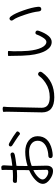

<svg xmlns="http://www.w3.org/2000/svg" viewBox="1060 -1892 879 3040"><g transform="rotate(-90 1500.0 -371.5)"><path d="M312 28Q251 28 183 -20Q109 -73 109 -132.5Q109 -192 175 -254Q236 -311 318 -346Q327 -350 327 -360L328 -540Q328 -545 323 -545L276 -542Q251 -541 226 -541Q168 -541 144.5 -544Q121 -547 125 -580Q129 -613 177 -607Q186 -606 226 -606Q249 -606 272 -607L323 -610Q329 -610 329 -616L331 -729Q331 -769 329 -779Q327 -789 367 -791Q406 -794 403 -744L396 -621Q396 -616 401 -617Q517 -631 550 -641Q596 -654 605 -622Q614 -589 567 -577Q520 -566 401 -552Q394 -551 394 -544L392 -379Q392 -374 397 -376Q509 -412 617.5 -412Q726 -412 795 -358Q864 -304 864 -217Q864 -40 652 11Q603 22 566 23Q518 24 517 -11Q517 -47 565 -47Q587 -47 621 -54Q696 -69 740 -106Q792 -149 792 -214.5Q792 -280 740 -317Q691 -351 616 -351Q510 -351 401 -313Q393 -310 393 -301L397 -112Q397 -88 397 -64Q397 -25 374 3Q354 28 312 28ZM332 -73Q332 -97 331 -121L328 -279Q328 -284 323 -282Q263 -253 221 -212Q179 -171 179 -137Q179 -103 221 -74Q260 -47 296 -47Q332 -47 332 -73ZM928 -510Q905 -486 890.5 -500Q876 -514 805 -561Q745 -601 732 -608Q690 -631 705 -658Q720 -685 762 -661L821 -626Q842 -613 863 -600Q913 -567 931.5 -551Q950 -535 928 -510Z M1480 48Q1241 48 1241 -147Q1241 -171 1242 -195L1251 -658Q1252 -682 1252 -706Q1252 -741 1249 -754Q1246 -767 1290 -769Q1334 -771 1331 -750Q1328 -729 1327 -706Q1326 -682 1325 -658L1315 -199Q1314 -175 1314 -151Q1314 -24 1482 -24Q1609 -24 1706 -89Q1778 -137 1810 -183Q1838 -223 1869 -201Q1900 -179 1871 -140Q1735 48 1480 48Z M2356 7Q2280 7 2228 -72Q2167 -163 2147 -344Q2136 -449 2136 -610Q2136 -675 2134.5 -680Q2133 -685 2174 -686Q2216 -688 2213.5 -676Q2211 -664 2209 -602Q2207 -470 2216 -361Q2229 -231 2266.5 -154Q2304 -77 2358 -77Q2394 -77 2431 -141Q2463 -197 2467 -213Q2479 -260 2513 -249Q2548 -239 2531 -193Q2498 -98 2451 -43Q2408 7 2356 7ZM2880 -158Q2844 -154 2839 -202Q2831 -287 2787 -418Q2740 -558 2710 -595Q2680 -632 2707 -654Q2734 -675 2763 -637Q2807 -580 2856 -440Q2904 -303 2913 -209Q2917 -161 2880 -158Z"/></g></svg>

Font: Resource Han Rounded JP Normal
Style: Regular
Weight: 350
Designer: Cyano Hao (round all glyphs); Ryoko NISHIZUKA 西塚涼子 (kana, bopomofo & ideographs); Paul D. Hunt (Latin, Greek & Cyrillic)
Foundry: Cyano Hao
Version: 0.990